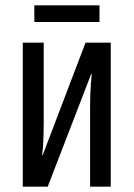

<svg xmlns="http://www.w3.org/2000/svg" viewBox="-20 -696 498 716"><path d="M65 0V-537H143V-239Q143 -219 142.5 -200Q142 -181 141 -160.5Q140 -140 137 -117H139L299 -537H393V0H316V-298Q316 -318 316.5 -337.5Q317 -357 318.5 -377Q320 -397 322 -420H320L158 0ZM351 -676V-614H108V-676Z"/></svg>

Font: Noto Sans ExtraCondensed
Style: Regular
Weight: 400
Width: 2
Designer: Monotype Design Team
Foundry: Monotype Imaging Inc.
Version: Version 2.013